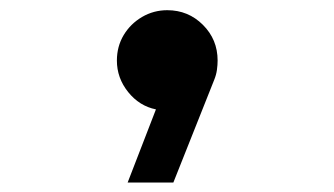

<svg xmlns="http://www.w3.org/2000/svg" viewBox="-20 -211 672 386"><path d="M236.6 156 293.5 8.9Q260.2 2.2 237.6 -26Q215 -54.2 215 -89.3Q215 -117.5 228.6 -140.4Q242.3 -163.2 265.6 -176.9Q288.9 -190.5 316.2 -190.5Q358.5 -190.5 388 -161Q417.5 -131.6 417.5 -89.3Q417.5 -80.6 416.1 -70.4Q414.7 -60.3 410.5 -50.1L328.5 156Z"/></svg>

Font: Atkinson Hyperlegible Mono ExtraLight
Style: Regular
Weight: 200
Monospace: yes
Designer: Elliott Scott, Megan Eiswerth, Linus Boman, Theodore Petrosky, Letters from Sweden
Foundry: Applied Design Works, Letters from Sweden
Version: Version 2.001